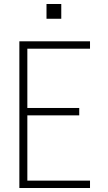

<svg xmlns="http://www.w3.org/2000/svg" viewBox="-20 -942 540 962"><path d="M77 0V-735H431V-698H117V-401H377V-364H117V-37H431V0ZM213 -848V-922H287V-848Z"/></svg>

Font: Iosevka SS04 Extralight
Style: Regular
Weight: 200
Monospace: yes
Designer: Belleve Invis
Foundry: Belleve Invis
Version: Version 19.0.0; ttfautohint (v1.8.4)